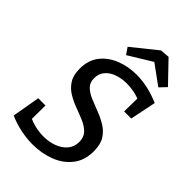

<svg xmlns="http://www.w3.org/2000/svg" viewBox="-270 -1015 1124 1124"><g transform="rotate(45 291.5 -453.0)"><path d="M229 10Q181 10 130 -0.5Q79 -11 32 -32L62 -205H122L121 -79L111 -98Q142 -83 175.5 -75.5Q209 -68 242 -68Q287 -68 326 -82.5Q365 -97 389 -125Q413 -153 413 -194Q413 -233 391 -256Q369 -279 334.5 -294Q300 -309 261.5 -323Q223 -337 188.5 -357.5Q154 -378 132.5 -411.5Q111 -445 111 -499Q111 -569 147 -615.5Q183 -662 242.5 -686Q302 -710 372 -710Q419 -710 468 -699Q517 -688 564 -667L531 -506H472L474 -621L487 -608Q459 -621 428.5 -627Q398 -633 369 -633Q327 -633 290.5 -620.5Q254 -608 232 -582.5Q210 -557 210 -519Q210 -483 232 -461.5Q254 -440 288.5 -425.5Q323 -411 361.5 -396.5Q400 -382 434.5 -361Q469 -340 490.5 -306Q512 -272 512 -215Q512 -141 473 -90.5Q434 -40 369.5 -15Q305 10 229 10ZM247 -747 219 -788 372 -911 430 -916 553 -788 514 -747 362 -858 427 -857Z"/></g></svg>

Font: Bitter Thin Medium
Style: Italic
Weight: 500
Italic angle: -9°
Version: Version 3.021